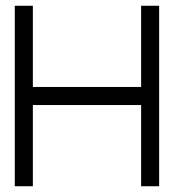

<svg xmlns="http://www.w3.org/2000/svg" viewBox="-20 -645 602 665"><path d="M93.8 -281.2V0H31.2V-625H93.8V-343.8H468.8V-625H531.2V0H468.8V-281.2Z"/></svg>

Font: Juliett
Style: Regular
Weight: 400
Designer: GGBotNet
Foundry: GGBotNet
Version: 0.60